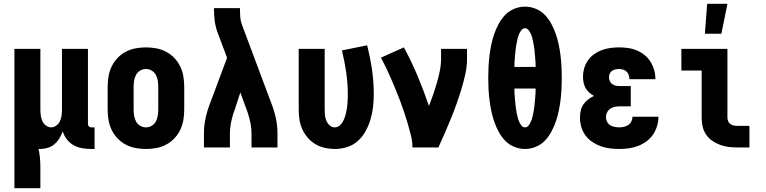

<svg xmlns="http://www.w3.org/2000/svg" viewBox="-20 -778 4040 1013"><path d="M56 215V-520H193V-200Q193 -185 195 -169.5Q197 -154 203 -140Q209 -126 222 -116Q235 -106 250 -106Q265 -106 278 -116Q291 -126 297 -140Q303 -154 305 -169.5Q307 -185 307 -200V-520H444V-124Q444 -116 449 -111Q454 -106 462 -106H479V8H462Q438 8 414 4Q390 0 369 -11.5Q348 -23 333 -42.5Q318 -62 311 -85Q304 -66 293.5 -48.5Q283 -31 267.5 -17.5Q252 -4 232 2Q212 8 192 8H183Q189 32 191 57Q193 82 193 107V215Z M750 8Q723 8 695.5 3Q668 -2 643.5 -15Q619 -28 600 -48Q581 -68 569 -93Q557 -118 552.5 -145.5Q548 -173 548 -200V-320Q548 -347 552.5 -374.5Q557 -402 569 -427Q581 -452 600 -472Q619 -492 643.5 -505Q668 -518 695.5 -523Q723 -528 750 -528Q777 -528 804.5 -523Q832 -518 856.5 -505Q881 -492 900 -472Q919 -452 931 -427Q943 -402 947.5 -374.5Q952 -347 952 -320V-200Q952 -173 947.5 -145.5Q943 -118 931 -93Q919 -68 900 -48Q881 -28 856.5 -15Q832 -2 804.5 3Q777 8 750 8ZM750 -106Q766 -106 780.5 -114.5Q795 -123 802.5 -137.5Q810 -152 812.5 -168Q815 -184 815 -200V-320Q815 -336 812.5 -352Q810 -368 802.5 -382.5Q795 -397 780.5 -405.5Q766 -414 750 -414Q734 -414 719.5 -405.5Q705 -397 697.5 -382.5Q690 -368 687.5 -352Q685 -336 685 -320V-200Q685 -184 687.5 -168Q690 -152 697.5 -137.5Q705 -123 719.5 -114.5Q734 -106 750 -106Z M1056 0V-74Q1056 -114 1064.5 -154Q1073 -194 1088 -232L1178 -473L1127 -609Q1117 -637 1113 -667Q1109 -697 1109 -728V-735H1246V-728Q1246 -708 1247.5 -688Q1249 -668 1256 -649L1412 -232Q1427 -194 1435.5 -154Q1444 -114 1444 -74V0H1307V-74Q1307 -101 1301.5 -128.5Q1296 -156 1287 -183V-184Q1286 -186 1285.5 -188Q1285 -190 1284 -192L1248 -290L1217 -195Q1216 -193 1215.5 -191Q1215 -189 1214 -188V-187Q1213 -185 1212.5 -183Q1212 -181 1211 -179Q1203 -153 1198 -126.5Q1193 -100 1193 -74V0Z M1746 8Q1719 8 1693 2Q1667 -4 1644 -17.5Q1621 -31 1603.5 -51.5Q1586 -72 1575 -96Q1564 -120 1560 -146.5Q1556 -173 1556 -200V-520H1693V-200Q1693 -185 1694.5 -170Q1696 -155 1702 -141Q1708 -127 1719.5 -116.5Q1731 -106 1746 -106Q1759 -106 1769.5 -113.5Q1780 -121 1786.5 -132Q1793 -143 1797.5 -155Q1802 -167 1805 -179.5Q1808 -192 1810 -204.5Q1812 -217 1813 -229.5Q1814 -242 1814.5 -255Q1815 -268 1815 -280Q1815 -339 1806.5 -397Q1798 -455 1784 -512L1917 -539Q1933 -476 1942.5 -412Q1952 -348 1952 -283Q1952 -249 1948.5 -216Q1945 -183 1935.5 -150.5Q1926 -118 1910 -88Q1894 -58 1869.5 -35.5Q1845 -13 1812.5 -2.5Q1780 8 1746 8Z M2156 0Q2156 -32 2148.5 -62.5Q2141 -93 2132 -123.5Q2123 -154 2113 -184Q2103 -214 2092 -243.5Q2081 -273 2069 -302Q2057 -331 2044.5 -360Q2032 -389 2018.5 -417.5Q2005 -446 1990 -474L2111 -528Q2151 -454 2183.5 -376.5Q2216 -299 2243 -219Q2255 -249 2265.5 -279.5Q2276 -310 2285 -341Q2294 -372 2300.5 -404Q2307 -436 2307 -468V-520H2444V-468Q2444 -427 2435 -386.5Q2426 -346 2414 -306.5Q2402 -267 2388 -228Q2374 -189 2358.5 -151Q2343 -113 2326.5 -75Q2310 -37 2293 0Z M2750 8Q2721 8 2693 -3.5Q2665 -15 2645 -36Q2625 -57 2611 -83Q2597 -109 2587.5 -136.5Q2578 -164 2572 -193Q2566 -222 2562.5 -251Q2559 -280 2557.5 -309Q2556 -338 2556 -368Q2556 -397 2557.5 -426Q2559 -455 2562.5 -484Q2566 -513 2572 -542Q2578 -571 2587.5 -598.5Q2597 -626 2611 -652Q2625 -678 2645 -699Q2665 -720 2693 -731.5Q2721 -743 2750 -743Q2779 -743 2807 -731.5Q2835 -720 2855 -699Q2875 -678 2889 -652Q2903 -626 2912.5 -598.5Q2922 -571 2928 -542Q2934 -513 2937.5 -484Q2941 -455 2942.5 -426Q2944 -397 2944 -368Q2944 -338 2942.5 -309Q2941 -280 2937.5 -251Q2934 -222 2928 -193Q2922 -164 2912.5 -136.5Q2903 -109 2889 -83Q2875 -57 2855 -36Q2835 -15 2807 -3.5Q2779 8 2750 8ZM2694 -425H2806Q2806 -436 2805.5 -447Q2805 -458 2804 -469Q2803 -480 2802 -491Q2801 -502 2800 -513Q2799 -524 2797 -535Q2795 -546 2793 -557Q2791 -568 2788 -579Q2785 -590 2780.5 -600Q2776 -610 2768.5 -619.5Q2761 -629 2750 -629Q2739 -629 2731.5 -619.5Q2724 -610 2719.5 -600Q2715 -590 2712 -579Q2709 -568 2707 -557Q2705 -546 2703 -535Q2701 -524 2700 -513Q2699 -502 2698 -491Q2697 -480 2696 -469Q2695 -458 2694.5 -447Q2694 -436 2694 -425ZM2750 -106Q2761 -106 2768.5 -115.5Q2776 -125 2780.5 -135Q2785 -145 2788 -156Q2791 -167 2793 -178Q2795 -189 2797 -200Q2799 -211 2800 -222Q2801 -233 2802 -244Q2803 -255 2804 -266Q2805 -277 2805.5 -288Q2806 -299 2806 -311H2694Q2694 -299 2694.5 -288Q2695 -277 2696 -266Q2697 -255 2698 -244Q2699 -233 2700 -222Q2701 -211 2703 -200Q2705 -189 2707 -178Q2709 -167 2712 -156Q2715 -145 2719.5 -135Q2724 -125 2731.5 -115.5Q2739 -106 2750 -106Z M3248 8Q3223 8 3198 5Q3173 2 3149.5 -6.5Q3126 -15 3105 -29Q3084 -43 3069 -63.5Q3054 -84 3047 -108Q3040 -132 3040 -157Q3040 -176 3044 -194Q3048 -212 3058 -227Q3068 -242 3082.5 -253Q3097 -264 3114 -272Q3100 -280 3088.5 -290Q3077 -300 3069.5 -313.5Q3062 -327 3059 -342.5Q3056 -358 3056 -373Q3056 -396 3062.5 -418.5Q3069 -441 3082.5 -460Q3096 -479 3115 -492.5Q3134 -506 3156 -514Q3178 -522 3201 -525Q3224 -528 3247 -528Q3271 -528 3295 -524.5Q3319 -521 3341 -511.5Q3363 -502 3381.5 -487Q3400 -472 3412.5 -451.5Q3425 -431 3431.5 -408Q3438 -385 3438 -361V-360H3301Q3301 -371 3297.5 -381.5Q3294 -392 3286.5 -399.5Q3279 -407 3268.5 -410.5Q3258 -414 3247 -414Q3237 -414 3227.5 -412Q3218 -410 3209.5 -404.5Q3201 -399 3197 -389.5Q3193 -380 3193 -371Q3193 -360 3197.5 -350Q3202 -340 3210.5 -334Q3219 -328 3229.5 -326Q3240 -324 3250 -324H3308V-217H3250Q3237 -217 3224 -214.5Q3211 -212 3200 -204.5Q3189 -197 3183 -185Q3177 -173 3177 -160Q3177 -147 3183 -135.5Q3189 -124 3199.5 -117.5Q3210 -111 3222.5 -108.5Q3235 -106 3248 -106Q3260 -106 3272.5 -109Q3285 -112 3295.5 -119Q3306 -126 3311.5 -138Q3317 -150 3317 -162H3454Q3454 -137 3446.5 -112.5Q3439 -88 3425 -67.5Q3411 -47 3390.5 -32Q3370 -17 3346.5 -8Q3323 1 3298 4.5Q3273 8 3248 8Z M3870 0Q3846 0 3823 -3Q3800 -6 3778.5 -14Q3757 -22 3737.5 -35.5Q3718 -49 3705 -68.5Q3692 -88 3687 -111Q3682 -134 3682 -157V-406H3575V-520H3818V-157Q3818 -147 3822 -138Q3826 -129 3833.5 -123.5Q3841 -118 3850.5 -116Q3860 -114 3870 -114H3934V0ZM3699 -600 3711 -758H3818L3786 -600Z"/></svg>

Font: Iosevka Curly Heavy
Style: Regular
Weight: 900
Monospace: yes
Designer: Belleve Invis
Foundry: Belleve Invis
Version: Version 22.1.2; ttfautohint (v1.8.4)